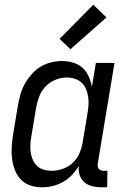

<svg xmlns="http://www.w3.org/2000/svg" viewBox="-20 -787 540 815"><path d="M158 8Q132 8 108 0Q84 -8 67.5 -26Q51 -44 42.5 -67Q34 -90 31 -115.5Q28 -141 30 -167Q32 -193 36 -219L56 -339Q60 -362 66.5 -385.5Q73 -409 85 -430.5Q97 -452 113.5 -471Q130 -490 151 -503Q172 -516 196 -522Q220 -528 243 -528Q268 -528 291 -521Q314 -514 330.5 -499Q347 -484 356.5 -462.5Q366 -441 370 -418L387 -520H466L395 -93Q394 -86 395 -80Q396 -74 399.5 -70Q403 -66 408.5 -64Q414 -62 421 -62H436L435 8H409Q389 8 370 3Q351 -2 337.5 -14Q324 -26 318 -44.5Q312 -63 315 -83Q303 -63 286 -45Q269 -27 248 -15Q227 -3 204 2.5Q181 8 158 8ZM200 -62Q223 -62 247 -70.5Q271 -79 289.5 -96.5Q308 -114 317.5 -137Q327 -160 331 -183L351 -303Q354 -321 355.5 -339Q357 -357 354.5 -374.5Q352 -392 345.5 -408Q339 -424 327 -435.5Q315 -447 298 -452.5Q281 -458 263 -458Q239 -458 214.5 -448Q190 -438 172.5 -419Q155 -400 146 -376Q137 -352 133 -328L113 -208Q110 -191 109 -173.5Q108 -156 110.5 -139.5Q113 -123 119.5 -108Q126 -93 138 -82Q150 -71 166.5 -66.5Q183 -62 200 -62ZM279 -578 233 -622 376 -767 432 -713Z"/></svg>

Font: Iosevka Curly
Style: Italic
Weight: 400
Italic angle: -9°
Monospace: yes
Designer: Belleve Invis
Foundry: Belleve Invis
Version: Version 22.1.2; ttfautohint (v1.8.4)